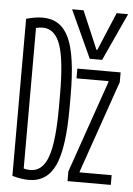

<svg xmlns="http://www.w3.org/2000/svg" viewBox="-56 -832 611 884"><g transform="rotate(5 250.0 -390.0)"><path d="M110 10Q77 10 34 -2V-728Q77 -740 110 -740Q195 -740 232 -659Q269 -578 269 -395V-335Q269 -152 232 -71Q195 10 110 10ZM66 -46Q79 -41 90.5 -38.5Q102 -36 114 -36Q170 -36 195 -106Q220 -176 220 -337V-393Q220 -555 195 -624.5Q170 -694 114 -694Q102 -694 90.5 -691.5Q79 -689 66 -684L83 -703V-27ZM289 0V-45L437 -471V-475H289V-520H489V-475L341 -49V-45H489V0ZM342 -570 241 -790H294L369 -614H373L447 -790H500L399 -570Z"/></g></svg>

Font: M PLUS 1 Code Light
Style: Regular
Weight: 300
Designer: Coji Morishita
Foundry: UNDERFOREST DESIGN
Version: Version 1.002